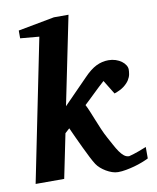

<svg xmlns="http://www.w3.org/2000/svg" viewBox="-84 -802 718 879"><g transform="rotate(-10 275.0 -362.5)"><path d="M538.1 -25.9Q525.4 -19.5 507.8 -12.7Q490.2 -5.9 470.7 -0.5Q451.2 4.9 431.2 8.5Q411.1 12.2 394 12.2Q380.4 12.2 366.2 7.3Q352.1 2.4 338.9 -5.4Q325.7 -13.2 314.7 -22.9Q303.7 -32.7 296.9 -43Q288.6 -55.7 277.1 -78.1Q265.6 -100.6 253.4 -126.2Q241.2 -151.9 229.2 -177.7Q217.3 -203.6 208 -224.1L187 -205.1L145 0H12.2L146 -661.1L58.1 -668.9V-705.1L227.1 -736.8H294.9L210.9 -326.2L323.2 -440.9Q354 -473.1 381.3 -486.6Q408.7 -500 438 -500Q456.1 -500 471.7 -494.9Q487.3 -489.7 498.8 -481.2Q510.3 -472.7 516.6 -462.4Q522.9 -452.1 522.9 -441.9Q522.9 -433.1 520.8 -420.4Q518.6 -407.7 510.3 -394.3Q502 -380.9 485.4 -367.9Q468.8 -355 439.9 -345.2L399.9 -410.2Q388.2 -399.9 374.5 -387Q360.8 -374 347.4 -361.1Q334 -348.1 321.5 -336.2Q309.1 -324.2 299.8 -315.9Q306.6 -303.2 314.7 -283.7Q322.8 -264.2 331.8 -241.7Q340.8 -219.2 350.8 -195.8Q360.8 -172.4 372.1 -151.9Q382.8 -132.3 392.6 -114.3Q402.3 -96.2 412.1 -82Q421.9 -67.9 432.6 -59.3Q443.4 -50.8 456.1 -50.8Q457 -50.8 476.3 -56.4Q495.6 -62 538.1 -79.1Z"/></g></svg>

Font: Charis SIL CyrE
Style: Bold Italic
Weight: 700
Italic angle: -11°
Foundry: SIL International
Version: Version 5.000